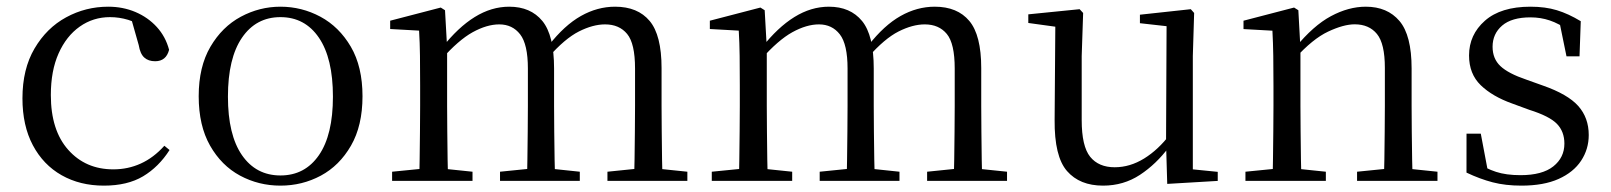

<svg xmlns="http://www.w3.org/2000/svg" viewBox="-20 -551 4907 585"><path d="M296.6 14.6Q223.8 14.6 167.8 -17.1Q111.8 -48.8 80.1 -108.5Q48.4 -168.3 48.4 -251.4Q48.4 -340.7 85.2 -403.2Q121.9 -465.8 181.5 -498.2Q241 -530.6 309.8 -530.6Q354.5 -530.6 392.7 -514.4Q430.9 -498.1 457.7 -468.8Q484.5 -439.5 495.2 -399.3Q486.3 -364.4 452.7 -364.4Q432 -364.4 419.6 -375.7Q407.1 -386.9 402.7 -413.5L377.7 -501.6L427.8 -461.9Q397.5 -482.4 370.4 -490.6Q343.3 -498.8 315 -498.8Q263.9 -498.8 222.9 -469.9Q182 -441 158.5 -388.2Q134.9 -335.4 134.9 -261.5Q134.9 -153.9 187.9 -94.5Q240.8 -35 325.2 -35Q370 -35 408.9 -52.7Q447.9 -70.3 480.8 -106.9L496.6 -93.9Q463.6 -42.3 415.9 -13.8Q368.2 14.6 296.6 14.6Z M834.5 14.6Q768.2 14.6 711.4 -15.9Q654.6 -46.5 620 -107.4Q585.4 -168.3 585.4 -257.8Q585.4 -347.6 621.1 -408.5Q656.7 -469.3 713.7 -500Q770.7 -530.6 834.5 -530.6Q899.2 -530.6 956.2 -500.1Q1013.2 -469.5 1048.9 -408.7Q1084.5 -347.8 1084.5 -257.8Q1084.5 -168 1049.4 -107.2Q1014.3 -46.3 957.5 -15.8Q900.7 14.6 834.5 14.6ZM834.5 -16.4Q909 -16.4 951.7 -78.2Q994.4 -140.1 994.4 -256.6Q994.4 -373.4 951.7 -436.1Q909 -498.8 834.5 -498.8Q760.1 -498.8 717.3 -436.1Q674.5 -373.4 674.5 -256.6Q674.5 -140.1 717.3 -78.2Q760.1 -16.4 834.5 -16.4Z M1174.7 0V-27.8L1283.4 -38.6H1315.8L1419.7 -27.8V0ZM1256.9 0Q1258.1 -24.4 1258.6 -65.3Q1259.1 -106.3 1259.6 -150.7Q1260.1 -195.1 1260.1 -228.5V-290.4Q1260.1 -341 1259.6 -380.9Q1259.1 -420.7 1256.9 -457.7L1168.8 -462.6V-487.9L1322.9 -528L1335.9 -519.8L1342.3 -406.1V-403.1V-228.5Q1342.3 -195.1 1342.8 -150.7Q1343.3 -106.3 1343.8 -65.3Q1344.3 -24.4 1345.3 0ZM1503.5 0V-27.8L1610.6 -38.6H1644L1746.6 -27.8V0ZM1585.2 0Q1586.4 -24.4 1586.9 -64.8Q1587.4 -105.3 1587.9 -149.7Q1588.4 -194.1 1588.4 -228.5V-342.2Q1588.4 -416 1564.8 -446.4Q1541.2 -476.7 1501.3 -476.7Q1463.5 -476.7 1420.1 -452.8Q1376.8 -428.8 1325.4 -370.6L1316.1 -406H1327.2Q1375.5 -467.6 1426.4 -499.1Q1477.2 -530.6 1531.6 -530.6Q1596.7 -530.6 1632.5 -487.1Q1668.2 -443.5 1668.2 -342.4V-228.5Q1668.2 -194.1 1668.7 -149.7Q1669.2 -105.3 1669.8 -64.8Q1670.4 -24.4 1671.4 0ZM1830.8 0V-27.8L1936.7 -38.6H1969.9L2074.3 -27.8V0ZM1911.2 0Q1912.9 -24.4 1913.4 -64.8Q1913.9 -105.3 1914.4 -149.7Q1914.9 -194.1 1914.9 -228.5V-342.2Q1914.9 -418.5 1890.8 -447.6Q1866.7 -476.7 1823.6 -476.7Q1786.6 -476.7 1743.8 -455.1Q1701 -433.4 1650.9 -376.5L1640.4 -412.6H1651.8Q1699.7 -474 1750 -502.3Q1800.2 -530.6 1854.1 -530.6Q1923.1 -530.6 1959.4 -487.2Q1995.7 -443.9 1995.7 -343.5V-228.5Q1995.7 -194.1 1996.2 -149.7Q1996.7 -105.3 1997.2 -64.8Q1997.7 -24.4 1998.7 0Z M2148.7 0V-27.8L2257.4 -38.6H2289.8L2393.7 -27.8V0ZM2230.9 0Q2232.1 -24.4 2232.6 -65.3Q2233.1 -106.3 2233.6 -150.7Q2234.1 -195.1 2234.1 -228.5V-290.4Q2234.1 -341 2233.6 -380.9Q2233.1 -420.7 2230.9 -457.7L2142.8 -462.6V-487.9L2296.9 -528L2309.9 -519.8L2316.3 -406.1V-403.1V-228.5Q2316.3 -195.1 2316.8 -150.7Q2317.3 -106.3 2317.8 -65.3Q2318.3 -24.4 2319.3 0ZM2477.5 0V-27.8L2584.6 -38.6H2618L2720.6 -27.8V0ZM2559.2 0Q2560.4 -24.4 2560.9 -64.8Q2561.4 -105.3 2561.9 -149.7Q2562.4 -194.1 2562.4 -228.5V-342.2Q2562.4 -416 2538.8 -446.4Q2515.2 -476.7 2475.3 -476.7Q2437.5 -476.7 2394.1 -452.8Q2350.8 -428.8 2299.4 -370.6L2290.1 -406H2301.2Q2349.5 -467.6 2400.4 -499.1Q2451.2 -530.6 2505.6 -530.6Q2570.7 -530.6 2606.5 -487.1Q2642.2 -443.5 2642.2 -342.4V-228.5Q2642.2 -194.1 2642.7 -149.7Q2643.2 -105.3 2643.8 -64.8Q2644.4 -24.4 2645.4 0ZM2804.8 0V-27.8L2910.7 -38.6H2943.9L3048.3 -27.8V0ZM2885.2 0Q2886.9 -24.4 2887.4 -64.8Q2887.9 -105.3 2888.4 -149.7Q2888.9 -194.1 2888.9 -228.5V-342.2Q2888.9 -418.5 2864.8 -447.6Q2840.7 -476.7 2797.6 -476.7Q2760.6 -476.7 2717.8 -455.1Q2675 -433.4 2624.9 -376.5L2614.4 -412.6H2625.8Q2673.7 -474 2724 -502.3Q2774.2 -530.6 2828.1 -530.6Q2897.1 -530.6 2933.4 -487.2Q2969.7 -443.9 2969.7 -343.5V-228.5Q2969.7 -194.1 2970.2 -149.7Q2970.7 -105.3 2971.2 -64.8Q2971.7 -24.4 2972.7 0Z M3340.9 14.6Q3269.8 14.6 3231.1 -29.8Q3192.3 -74.2 3193.3 -185.8L3195.5 -483.7L3217.7 -466.6L3113.1 -481V-507.3L3269.5 -523L3280.2 -511.5L3275.8 -380.4V-185.1Q3275.8 -105.3 3301.6 -73.3Q3327.4 -41.4 3376.3 -41.4Q3422.8 -41.4 3466.1 -68.1Q3509.4 -94.9 3544.9 -141.8L3568.1 -103H3541.7Q3503.1 -51 3453.2 -18.2Q3403.3 14.6 3340.9 14.6ZM3536.4 9.3 3532.8 -114.1V-115.5L3534.4 -471.2L3453.2 -480.3V-506.2L3608.2 -523L3618.4 -511.5L3614.4 -380.4V-35L3690.3 -27.4V0.2Z M3774.7 0V-27.8L3883.4 -38.6H3915.8L4019.7 -27.8V0ZM3856.9 0Q3858.1 -24.4 3858.6 -65.3Q3859.1 -106.3 3859.6 -150.7Q3860.1 -195.1 3860.1 -228.5V-289.4Q3860.1 -340.8 3859.5 -380.8Q3858.9 -420.7 3856.9 -457.5L3768.8 -462.4V-487.9L3922.9 -528L3935.9 -519.8L3942.3 -403.1V-401.7V-228.5Q3942.3 -195.1 3942.8 -150.7Q3943.3 -106.3 3943.8 -65.3Q3944.3 -24.4 3945.3 0ZM4114.8 0V-27.8L4222.3 -38.6H4255.3L4359.8 -27.8V0ZM4196.5 0Q4197.5 -24.4 4198 -64.8Q4198.5 -105.3 4199 -149.7Q4199.5 -194.1 4199.5 -228.5V-344.3Q4199.5 -418.1 4175.4 -447.5Q4151.3 -476.9 4107.6 -476.9Q4073.9 -476.9 4026.8 -454.8Q3979.6 -432.7 3925.2 -372.4L3916.7 -406H3926.8Q3981.4 -472.9 4035.1 -501.7Q4088.9 -530.6 4141.5 -530.6Q4207 -530.6 4244 -487.1Q4281 -443.5 4281 -342.4V-228.5Q4281 -194.1 4281.5 -149.7Q4282 -105.3 4282.6 -64.8Q4283.2 -24.4 4284.2 0Z M4615.4 14.6Q4566.9 14.6 4528 4.5Q4489.1 -5.6 4448.2 -25.1L4448.3 -143.7H4491.8L4515.5 -18.1L4478.9 -20.3V-56.3Q4507.4 -37.5 4538.2 -27.4Q4568.9 -17.3 4612.7 -17.3Q4679.2 -17.3 4712.8 -44.1Q4746.5 -70.9 4746.5 -113.5Q4746.5 -150.2 4723.8 -173.6Q4701.2 -197 4639.6 -216.4L4587.9 -235.4Q4527.2 -257 4491.6 -291.4Q4456 -325.9 4456 -382Q4456 -445.2 4504.4 -487.9Q4552.8 -530.6 4643.1 -530.6Q4688.4 -530.6 4723.5 -519.9Q4758.7 -509.2 4796.4 -486.4L4792.6 -379.4H4752.9L4729.1 -495.5L4760.5 -490.1V-457.8Q4729.7 -479.4 4701.9 -488.7Q4674.2 -498.1 4643.1 -498.1Q4586.1 -498.1 4556.9 -473.1Q4527.7 -448 4527.7 -408.5Q4527.7 -372 4551.7 -349.5Q4575.6 -327 4630.5 -308.4L4680.8 -290.4Q4756.6 -264 4788.7 -228.1Q4820.7 -192.1 4820.7 -139.6Q4820.7 -96.6 4797.5 -61.4Q4774.3 -26.2 4728.9 -5.8Q4683.5 14.6 4615.4 14.6Z"/></svg>

Font: Noto Serif TC
Style: Regular
Weight: 200
Designer: Ryoko NISHIZUKA 西塚涼子 (kana & ideographs); Frank Grießhammer (Latin, Greek & Cyrillic); Wenlong ZHANG 张文龙 (bopomofo); San
Foundry: Adobe
Version: Version 2.001;hotconv 1.1.0;makeotfexe 2.6.0